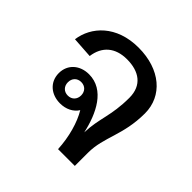

<svg xmlns="http://www.w3.org/2000/svg" viewBox="-139 -643 769 769"><g transform="rotate(45 246.0 -258.0)"><path d="M25 -359.2 114.2 -353.3C122.5 -415 163.3 -450 229.2 -450C297.5 -450 345 -418.3 345 -347.5C345 -244.2 317.5 -204.2 315 -121.7C295.8 -209.2 252.5 -300 164.2 -300C113.3 -300 75 -267.5 75 -217.5C75 -167.5 113.3 -135 164.2 -135C197.5 -135 225.8 -149.2 240.8 -173.3C266.7 -130.8 285 -65.8 288.3 0H383.3V-75C383.3 -164.2 433.3 -223.3 433.3 -347.5C433.3 -445.8 352.5 -515.8 229.2 -515.8C103.3 -515.8 35.8 -439.2 25 -359.2ZM164.2 -179.2C141.7 -179.2 126.7 -195 126.7 -217.5C126.7 -240 141.7 -255.8 164.2 -255.8C186.7 -255.8 201.7 -240 201.7 -217.5C201.7 -195 186.7 -179.2 164.2 -179.2Z"/></g></svg>

Font: Boon Medium
Style: Regular
Weight: 500
Designer: Sungsit Sawaiwan
Foundry: FontUni
Version: Version 2.0